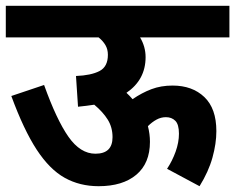

<svg xmlns="http://www.w3.org/2000/svg" viewBox="-20 -642 811 662"><path d="M0 -622H771V-513H463Q482 -481 482 -445Q482 -367 416 -322Q427 -312 437 -300Q469 -322 502 -334.5Q535 -347 575 -347Q643 -347 684.5 -307.5Q726 -268 726 -190Q726 -147 712.5 -98.5Q699 -50 668 0L556 -60Q574 -87 585.5 -119Q597 -151 597 -181Q597 -213 584.5 -225.5Q572 -238 552 -238Q535 -238 519.5 -229.5Q504 -221 490 -207Q497 -180 497 -153Q497 -79 450 -39.5Q403 0 320 0Q255 0 203 -29Q151 -58 106.5 -126Q62 -194 19 -311L132 -349Q175 -229 216 -170.5Q257 -112 309 -112Q368 -112 368 -169Q368 -203 351.5 -229.5Q335 -256 305 -281Q279 -277 249 -274L242 -380Q294 -382 323 -397Q352 -412 352 -453Q352 -472 343.5 -486.5Q335 -501 320 -513H0Z"/></svg>

Font: Noto Sans SemiCondensed
Style: Bold
Weight: 700
Width: 4
Designer: Monotype Design Team
Foundry: Monotype Imaging Inc.
Version: Version 2.013; ttfautohint (v1.8.4.7-5d5b)